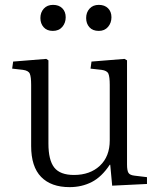

<svg xmlns="http://www.w3.org/2000/svg" viewBox="-20 -755 655 789"><path d="M266 14Q190 14 149 -28Q108 -70 108 -155V-406Q108 -439 102.5 -452Q97 -465 74 -468L30 -473L34 -502L170 -513L179 -507V-165Q179 -97 203 -66.5Q227 -36 284 -36Q350 -36 390.5 -74Q431 -112 431 -178V-406Q431 -439 425.5 -452Q420 -465 397 -468L352 -473L356 -502L492 -513L502 -507V-79Q502 -54 508 -44.5Q514 -35 534 -33L584 -27V1L441 8L433 -78H431Q398 -28 357 -7Q316 14 266 14ZM386 -628Q361 -628 347.5 -643Q334 -658 334 -681Q334 -704 348 -719.5Q362 -735 386 -735Q410 -735 424 -721Q438 -707 438 -684Q438 -661 424 -644.5Q410 -628 386 -628ZM197 -628Q173 -628 159.5 -643Q146 -658 146 -681Q146 -704 160 -719.5Q174 -735 198 -735Q222 -735 236 -721Q250 -707 250 -684Q250 -661 236 -644.5Q222 -628 197 -628Z"/></svg>

Font: Literata 36pt Light
Style: Regular
Weight: 300
Designer: Latin by Veronika Burian and Jose Scaglione. Greek by Irene Vlachou. Cyrillic by Vera Evstafieva.
Foundry: TypeTogether
Version: Version 3.002